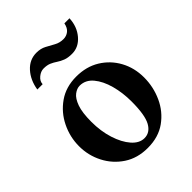

<svg xmlns="http://www.w3.org/2000/svg" viewBox="-198 -779 899 899"><g transform="rotate(-45 251.0 -329.5)"><path d="M251 14.6Q183.1 14.6 133.3 -18.3Q83.5 -51.3 56.2 -104.5Q28.8 -157.7 28.8 -218.8Q28.8 -279.8 55.7 -334.7Q82.5 -389.6 132.1 -424.3Q181.6 -459 250 -459Q316.4 -459 366.2 -428.5Q416 -397.9 444.1 -346.4Q472.2 -294.9 472.2 -231.4Q472.2 -168.9 446.5 -112.5Q420.9 -56.2 371.6 -20.8Q322.3 14.6 251 14.6ZM272.5 -28.8Q309.6 -28.8 330.3 -66.2Q351.1 -103.5 351.1 -193.4Q351.1 -251 337.2 -302.2Q323.2 -353.5 296.4 -385.5Q269.5 -417.5 231.4 -417.5Q212.9 -417.5 194.1 -403.3Q175.3 -389.2 162.8 -354.5Q150.4 -319.8 150.4 -258.8Q150.4 -196.8 167 -144.5Q183.6 -92.3 211.4 -60.5Q239.3 -28.8 272.5 -28.8ZM387.2 -674.3H420.9Q418.5 -621.1 387.2 -584.5Q356 -547.9 312 -547.9Q285.2 -547.9 267.6 -554.7Q250 -561.5 236.3 -570.8Q222.7 -580.1 207.3 -586.9Q191.9 -593.8 168.9 -593.8Q149.9 -593.8 132.1 -579.1Q114.3 -564.5 113.8 -544.9H78.6Q86.9 -598.6 119.1 -634.3Q151.4 -669.9 197.3 -669.9Q225.1 -669.9 246.1 -658.7Q267.1 -647.5 287.4 -636.2Q307.6 -625 332 -625Q352.1 -625 367.2 -637Q382.3 -648.9 387.2 -674.3Z"/></g></svg>

Font: Awami Nastaliq
Style: Bold
Weight: 700
Designer: Peter Martin, SIL International
Foundry: SIL International
Version: Version 3.100